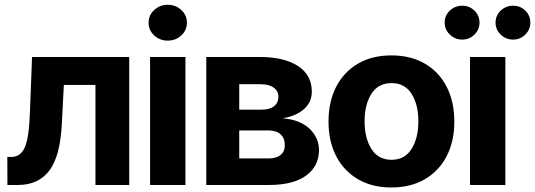

<svg xmlns="http://www.w3.org/2000/svg" viewBox="-20 -789 2282 819"><path d="M11.7 0 11.2 -119.6H29.3Q67.9 -120.1 85.7 -160.2Q103.5 -200.2 107.4 -303.7L116.7 -545.9H531.2V0H387.2V-426.8H252.4L243.7 -259.8Q236.8 -122.6 190.4 -61.3Q144 0 57.1 0Z M620.1 0V-545.9H771V0ZM695.3 -615.7Q661.6 -615.7 637.7 -637.9Q613.8 -660.2 613.8 -692.4Q613.8 -724.1 637.7 -746.3Q661.6 -768.6 695.3 -768.6Q729.5 -768.6 753.4 -746.3Q777.3 -724.1 777.3 -692.4Q777.3 -660.2 753.4 -637.9Q729.5 -615.7 695.3 -615.7Z M859.9 0V-545.9H1091.8Q1192.9 -545.4 1251.5 -507.1Q1310.1 -468.8 1310.1 -397.9Q1310.1 -353.5 1277.1 -324Q1244.1 -294.4 1185.5 -284.2Q1258.8 -278.8 1299.6 -240.7Q1340.3 -202.6 1340.8 -148.9Q1340.3 -79.1 1285.2 -39.6Q1230 0 1127.9 0ZM1000.5 -321.3H1095.2Q1128.9 -320.8 1148.2 -335.4Q1167.5 -350.1 1167.5 -376Q1167.5 -401.4 1147.2 -415.5Q1127 -429.7 1091.8 -429.7H1000.5ZM1000.5 -113.3H1127.9Q1159.2 -113.3 1177.2 -128.4Q1195.3 -143.6 1194.8 -169.9Q1195.3 -198.7 1177.2 -215.6Q1159.2 -232.4 1127.9 -232.4H1000.5Z M1649.4 10.7Q1566.9 10.7 1506.6 -24.7Q1446.3 -60.1 1413.8 -123.3Q1381.3 -186.5 1381.3 -270.5Q1381.3 -355 1413.8 -418.5Q1446.3 -481.9 1506.6 -517.3Q1566.9 -552.7 1649.4 -552.7Q1732.4 -552.7 1792.7 -517.3Q1853 -481.9 1885.5 -418.5Q1918 -355 1918 -270.5Q1918 -186.5 1885.5 -123.3Q1853 -60.1 1792.7 -24.7Q1732.4 10.7 1649.4 10.7ZM1650.4 -107.4Q1706.5 -107.4 1735.6 -153.8Q1764.6 -200.2 1764.6 -271.5Q1764.6 -342.8 1735.6 -388.7Q1706.5 -434.6 1650.4 -434.6Q1593.3 -434.6 1564.2 -388.7Q1535.2 -342.8 1535.2 -271.5Q1535.2 -200.2 1564.2 -153.8Q1593.3 -107.4 1650.4 -107.4Z M1984.9 0V-545.9H2135.7V0ZM1951.7 -620.1Q1920.9 -620.1 1898.7 -641.6Q1876.5 -663.1 1877 -692.4Q1876.5 -722.7 1898.7 -743.7Q1920.9 -764.6 1951.7 -764.6Q1982.4 -764.6 2003.9 -743.7Q2025.4 -722.7 2025.4 -692.4Q2025.4 -663.1 2003.9 -641.6Q1982.4 -620.1 1951.7 -620.1ZM2168.5 -620.1Q2137.7 -620.1 2115.7 -641.6Q2093.8 -663.1 2093.8 -692.4Q2093.8 -722.7 2115.7 -743.7Q2137.7 -764.6 2168.5 -764.6Q2199.7 -764.6 2220.9 -743.7Q2242.2 -722.7 2242.2 -692.4Q2242.2 -663.1 2220.9 -641.6Q2199.7 -620.1 2168.5 -620.1Z"/></svg>

Font: Inter Tight
Style: Bold
Weight: 700
Designer: Rasmus Andersson
Foundry: rsms
Version: Version 3.004; ttfautohint (v1.8.4.7-5d5b)